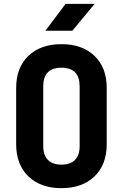

<svg xmlns="http://www.w3.org/2000/svg" viewBox="-20 -970 640 1000"><path d="M300 10Q191.8 10 128 -51.2Q64.2 -112.5 64.2 -218.5V-511.5Q64.2 -618.4 128 -679.2Q191.8 -740 300 -740Q408.2 -740 472 -679.2Q535.8 -618.4 535.8 -511.7V-218.5Q535.8 -112.5 472 -51.2Q408.2 10 300 10ZM300 -112.6Q347.1 -112.6 371 -137.6Q394.8 -162.6 394.8 -208.5V-521.5Q394.8 -568.2 371.4 -592.8Q348 -617.4 300 -617.4Q252.2 -617.4 228.7 -592.8Q205.2 -568.2 205.2 -521.5V-208.5Q205.2 -162.6 229.1 -137.6Q253 -112.6 300 -112.6ZM216.5 -810 321.7 -950H473L356.9 -810Z"/></svg>

Font: JetBrains Mono
Style: Regular
Weight: 400
Monospace: yes
Designer: Philipp Nurullin, Konstantin Bulenkov
Foundry: JetBrains
Version: Version 2.305